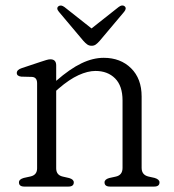

<svg xmlns="http://www.w3.org/2000/svg" viewBox="-20 -689 644 709"><path d="M187.5 -447.5V-390.5Q238.5 -435 280.8 -455.2Q323 -475.5 363 -475.5Q425 -475.5 464 -437Q503 -398.5 503 -333V-69Q503 -43 528.5 -37L551 -32Q569 -26.5 569 -15.5Q569 0 549 0H386.5Q366 0 366 -15.5Q366 -26.5 383 -31.5L408 -37Q432.5 -42.5 432.5 -69V-318Q432.5 -372 405 -399.5Q377.5 -427 332.5 -427Q304 -427 270 -411.5Q236 -396 196.5 -362L187.5 -354V-67.5Q187.5 -42.5 211.5 -37L235.5 -31.5Q252.5 -26.5 252.5 -15.5Q252.5 0 232.5 0H70Q50 0 50 -15.5Q50 -27 68 -32L93 -37.5Q117 -43 117 -67.5V-381.5Q117 -403.5 98.5 -405L58.5 -406Q42 -408 42 -419.5Q42 -431.5 60.5 -437.5L129.5 -460.5Q141.5 -464.5 150.5 -467.2Q159.5 -470 166 -470Q187.5 -470 187.5 -447.5ZM348 -538Q340.5 -529.5 334 -524.8Q327.5 -520 318.5 -520Q309 -520 302.2 -524.8Q295.5 -529.5 288 -538L197.5 -645.5Q186.5 -658.5 196 -666Q205 -672.5 218 -663L318 -584L418 -663Q431 -673 440 -666Q449 -658.5 438.5 -645.5Z"/></svg>

Font: Fraunces 9pt S050 Light
Style: Regular
Weight: 300
Version: Version 1.000; ttfautohint (v1.8.3)